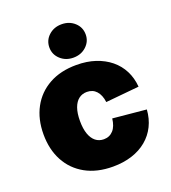

<svg xmlns="http://www.w3.org/2000/svg" viewBox="-141 -871 877 985"><g transform="rotate(-20 298.0 -378.5)"><path d="M307.6 10.3Q220.7 10.3 158 -24.4Q95.2 -59.1 61.5 -121.6Q27.8 -184.1 27.8 -267.1Q27.8 -349.6 61.5 -412.1Q95.2 -474.6 158 -509.5Q220.7 -544.4 307.6 -544.4Q364.3 -544.4 410.6 -529.1Q457 -513.7 491.5 -485.6Q525.9 -457.5 545.9 -418.2Q565.9 -378.9 569.8 -330.6L387.2 -313Q384.8 -333 378.4 -348.4Q372.1 -363.8 362.3 -374.5Q352.5 -385.3 339.6 -390.6Q326.7 -396 311 -396Q285.2 -396 266.4 -381.6Q247.6 -367.2 237.3 -338.6Q227.1 -310.1 227.1 -267.6Q227.1 -225.6 237.3 -196.5Q247.6 -167.5 266.4 -152.6Q285.2 -137.7 311 -137.7Q326.7 -137.7 339.6 -143.3Q352.5 -148.9 362.5 -159.9Q372.6 -170.9 378.7 -187Q384.8 -203.1 387.2 -223.6L569.8 -206.1Q566.4 -156.7 546.6 -116.9Q526.9 -77.1 492.7 -48.6Q458.5 -20 411.6 -4.9Q364.7 10.3 307.6 10.3ZM307.6 -584.5Q265.6 -584.5 237.1 -610.8Q208.5 -637.2 208.5 -675.3Q208.5 -714.4 237.1 -740.5Q265.6 -766.6 307.6 -766.6Q349.6 -766.6 378.2 -740.5Q406.7 -714.4 406.7 -675.3Q406.7 -637.2 378.2 -610.8Q349.6 -584.5 307.6 -584.5Z"/></g></svg>

Font: Inter 20pt Black
Style: Regular
Weight: 900
Version: Version 4.001;git-66647c0bb